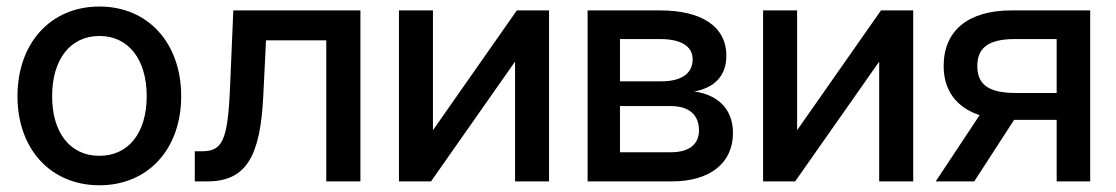

<svg xmlns="http://www.w3.org/2000/svg" viewBox="-20 -547 3366 579"><path d="M279.8 11.7C427.2 11.7 526.4 -98.1 526.4 -256.8C526.4 -416.5 427.2 -527.3 279.8 -527.3C132.3 -527.3 32.7 -416.5 32.7 -256.8C32.7 -98.1 132.3 11.7 279.8 11.7ZM279.8 -77.1C191.4 -77.1 137.2 -147 137.2 -256.8C137.2 -367.7 191.9 -438.5 279.8 -438.5C367.7 -438.5 422.4 -367.7 422.4 -256.8C422.4 -147.5 368.2 -77.1 279.8 -77.1Z M587.9 -90.8H567.4V0H605.5C723.6 0 765.1 -77.6 773.9 -256.8L782.2 -425.3H963.9V0H1066.9V-515.6H683.6L673.8 -286.1C667 -119.6 649.9 -90.8 587.9 -90.8Z M1533.2 0H1635.7V-515.6H1538.6L1286.6 -155.8H1285.6V-515.6H1183.1V0H1279.8L1532.2 -359.9H1533.2Z M1970.7 -515.6H1752V0H2005.9C2124 0 2190.4 -57.6 2190.4 -146C2190.4 -221.7 2140.1 -262.7 2073.2 -271C2134.8 -282.2 2170.4 -318.4 2170.4 -378.9C2170.4 -468.8 2093.3 -515.6 1970.7 -515.6ZM2003.4 -87.9H1849.6V-227.1H2003.4C2057.6 -227.1 2087.9 -200.7 2087.9 -153.8C2087.9 -111.3 2057.6 -87.9 2003.4 -87.9ZM1975.1 -301.8H1849.6V-429.2H1970.7C2033.2 -429.2 2068.8 -407.7 2068.8 -368.2C2068.8 -325.7 2035.2 -301.8 1975.1 -301.8Z M2631.3 0H2733.9V-515.6H2636.7L2384.8 -155.8H2383.8V-515.6H2281.2V0H2377.9L2630.4 -359.9H2631.3Z M3166.5 0H3267.6V-515.6H3029.8C2900.4 -515.6 2825.7 -455.1 2825.7 -348.1C2825.7 -273.9 2864.3 -223.1 2934.1 -199.7L2801.8 0H2918L3038.1 -185.5H3166.5ZM3041 -429.2H3166.5V-266.6H3043.9C2963.4 -266.6 2927.2 -290.5 2927.2 -347.7C2927.2 -404.3 2962.4 -429.2 3041 -429.2Z"/></svg>

Font: Inteeer Medium
Style: Regular
Weight: 500
Designer: Rasmus Andersson
Foundry: rsms
Version: Version 4.001;Glyphs 3.4 (3402)